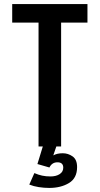

<svg xmlns="http://www.w3.org/2000/svg" viewBox="-20 -720 490 944"><path d="M169.5 0V-609H40V-700H410V-609H280.5V0ZM222.5 204Q196.5 204 170.8 200Q145 196 124 187.5L149 131Q168.5 139.5 187.2 143.5Q206 147.5 228 147.5Q256 147.5 273.5 136Q291 124.5 291 104.5Q291 78 262.5 78Q235.5 78 223 103.5L164 86.5L190.5 0H257L242 44Q260.5 33.5 288.5 33.5Q315 33.5 337 49Q359 64.5 359 101.5Q359 156 319 180Q279 204 222.5 204Z"/></svg>

Font: Trispace Condensed Medium
Style: Regular
Weight: 500
Width: 3
Designer: Tyler Finck
Foundry: Etcetera Type Company
Version: Version 1.210; ttfautohint (v1.8.3)